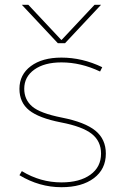

<svg xmlns="http://www.w3.org/2000/svg" viewBox="-20 -770 522 800"><path d="M71 -750H98L235 -604H237L374 -750H401L251 -590H221ZM406 -490 397 -472Q317 -510 236 -510Q165 -510 123 -480Q81 -450 81 -400Q81 -355 114 -326.5Q147 -298 238 -280Q334 -261 377.5 -225.5Q421 -190 421 -130Q421 -65 371 -27.5Q321 10 236 10Q144 10 61 -40L71 -57Q148 -10 236 -10Q312 -10 356.5 -42Q401 -74 401 -130Q401 -182 362 -212.5Q323 -243 234 -260Q142 -278 101.5 -310.5Q61 -343 61 -400Q61 -459 108.5 -494.5Q156 -530 236 -530Q323 -530 406 -490Z"/></svg>

Font: Mplus 1p Thin
Style: Regular
Weight: 250
Version: Version 1.061